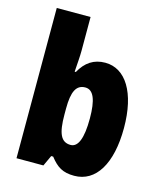

<svg xmlns="http://www.w3.org/2000/svg" viewBox="-115 -844 789 938"><g transform="rotate(15 280.0 -375.0)"><path d="M226 -588V-760H55V0H191L216 -54H226C261 -9 291 10 349 10C458 10 524 -97 524 -278C524 -457 457 -563 354 -563C296 -563 255 -535 226 -482H220C223 -526 226 -562 226 -588ZM291 -421C332 -421 351 -374 351 -280C351 -180 331 -131 293 -131C244 -131 226 -172 226 -267V-297C226 -383 245 -421 291 -421Z"/></g></svg>

Font: Noto Sans Armenian Condensed Black
Style: Regular
Weight: 900
Width: 3
Designer: Monotype Design Team
Foundry: Monotype Imaging Inc.
Version: Version 2.008